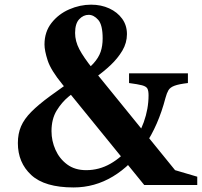

<svg xmlns="http://www.w3.org/2000/svg" viewBox="-20 -792 864 822"><path d="M295 10.5Q171.5 10.5 114 -42.5Q56.5 -95.5 56.5 -179.5Q56.5 -219.5 70 -251Q83.5 -282.5 114 -313.2Q144.5 -344 195 -381Q245.5 -418 319 -468.5Q358.5 -496.5 380.2 -520.5Q402 -544.5 410.8 -570Q419.5 -595.5 419.5 -627.5Q419.5 -685.5 400.5 -707Q381.5 -728.5 359.5 -728.5Q337 -728.5 319.2 -709.8Q301.5 -691 301.5 -651Q301.5 -616 319.5 -581.5Q337.5 -547 377.5 -497L729.5 -63.5L824.5 -35.5V0H597.5L247.5 -430.5Q197.5 -491.5 184 -533.5Q170.5 -575.5 170.5 -601.5Q170.5 -655.5 200.5 -693.8Q230.5 -732 276.5 -752Q322.5 -772 370 -772Q413 -772 447.8 -756Q482.5 -740 503 -711.8Q523.5 -683.5 523.5 -646Q523.5 -608.5 503.8 -575.2Q484 -542 453.5 -513.2Q423 -484.5 390.2 -461.5Q357.5 -438.5 332 -421.5Q305 -404 274.5 -379Q244 -354 222.2 -318Q200.5 -282 200.5 -230.5Q200.5 -189 217.5 -150.8Q234.5 -112.5 267.5 -88Q300.5 -63.5 349 -63.5Q404.5 -63.5 453 -91.2Q501.5 -119 538.2 -165.5Q575 -212 595.5 -269Q616 -326 616 -384Q616 -403.5 611 -412.8Q606 -422 588.2 -426.8Q570.5 -431.5 532.5 -436.5V-478H784.5V-436.5Q746 -432 727.2 -425Q708.5 -418 701.2 -405.8Q694 -393.5 688.5 -373Q658 -255.5 599.8 -169.5Q541.5 -83.5 463.5 -36.5Q385.5 10.5 295 10.5Z"/></svg>

Font: Libre Caslon Text
Style: Regular
Weight: 400
Designer: Pablo Impallari, Rodrigo Fuenzalida, Katja Schimmel
Foundry: Pablo Impallari, Rodrigo Fuenzalida
Version: Version 2.000